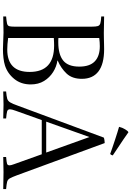

<svg xmlns="http://www.w3.org/2000/svg" viewBox="191 -1102 913 1336"><g transform="rotate(90 648.0 -433.5)"><path d="M321 3Q290 3 261 1Q232 -1 207 -1Q196 -1 174 -0.5Q152 0 130 0.5Q108 1 94 1Q93 -9 94 -19Q128 -22 143 -25.5Q158 -29 161.5 -40Q165 -51 165 -77V-614Q165 -644 161 -657Q157 -670 142.5 -674.5Q128 -679 94 -681Q93 -691 94 -701Q118 -701 151.5 -700Q185 -699 209 -699Q225 -699 246.5 -699.5Q268 -700 288.5 -700.5Q309 -701 322 -701Q425 -701 476.5 -661.5Q528 -622 528 -546Q528 -479 491.5 -440Q455 -401 401 -378V-376Q443 -370 481 -346Q519 -322 543 -283Q567 -244 567 -190Q567 -123 529 -76Q491 -29 435 -11Q413 -4 382.5 -0.5Q352 3 321 3ZM297 -353Q287 -353 273 -352.5Q259 -352 244 -351V-33Q265 -30 287 -28.5Q309 -27 324 -27Q480 -27 480 -183Q480 -353 297 -353ZM244 -383Q252 -382 260.5 -382Q269 -382 274 -382Q358 -382 400.5 -416Q443 -450 443 -528Q443 -601 406.5 -636Q370 -671 301 -671Q287 -671 273.5 -670Q260 -669 244 -667Z M616 1Q615 -9 616 -19Q649 -22 665.5 -26.5Q682 -31 692 -47.5Q702 -64 715 -101L937 -699Q945 -702 956.5 -703.5Q968 -705 975 -705L1199 -95Q1212 -60 1220.5 -45Q1229 -30 1245 -26Q1261 -22 1295 -19Q1296 -9 1295 1Q1269 1 1236.5 0Q1204 -1 1177 -1Q1149 -1 1124.5 0Q1100 1 1072 1Q1071 -9 1072 -19Q1107 -22 1118.5 -25.5Q1130 -29 1130 -43Q1130 -48 1128 -55.5Q1126 -63 1122 -74L1053 -267H815L750 -85Q740 -58 740 -46Q740 -30 755 -26Q770 -22 804 -19Q805 -9 804 1Q779 1 755.5 0Q732 -1 707 -1Q687 -1 662.5 0Q638 1 616 1ZM826 -298H1041L933 -599ZM862 -805Q867 -827 879.5 -847.5Q892 -868 900 -870Q918 -857 948 -836.5Q978 -816 1009.5 -795.5Q1041 -775 1061 -761Q1058 -749 1051 -743Q1035 -749 1008.5 -758Q982 -767 953.5 -776.5Q925 -786 900.5 -793.5Q876 -801 862 -805Z"/></g></svg>

Font: Castoro Titling
Style: Regular
Weight: 400
Version: Version 2.04